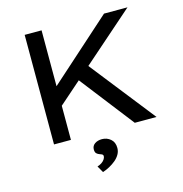

<svg xmlns="http://www.w3.org/2000/svg" viewBox="-132 -821 1131 1185"><g transform="rotate(-15 434.0 -228.5)"><path d="M216 -197 213 -319 639 -700H789ZM132 0V-700H240V0ZM648 0 364 -366 439 -442 787 0ZM380 243 356 201Q370 197 382.5 189Q395 181 402.5 170Q410 159 410 149Q410 142 405.5 138.5Q401 135 391 132Q376 127 368.5 119Q361 111 361 94Q361 71 379.5 58Q398 45 426 45Q457 45 480.5 65Q504 85 504 122Q504 144 493 163Q482 182 464 197Q446 212 424 224Q402 236 380 243Z"/></g></svg>

Font: Lexend Exa
Style: Regular
Weight: 400
Designer: Bonnie Shaver-Troup, Thomas Jockin
Foundry: Lexend
Version: Version 1.007